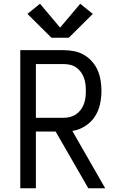

<svg xmlns="http://www.w3.org/2000/svg" viewBox="-20 -1002 640 1022"><path d="M88 0V-735H319Q347 -735 375 -729.5Q403 -724 427 -710Q451 -696 470 -674.5Q489 -653 500 -627.5Q511 -602 515.5 -574Q520 -546 520 -518Q520 -482 512 -446Q504 -410 484 -380Q464 -350 432 -330Q400 -310 365 -305L540 0H450L276 -302H171V0ZM319 -375Q337 -375 354 -379.5Q371 -384 385.5 -394Q400 -404 410.5 -418.5Q421 -433 427 -449.5Q433 -466 435 -483.5Q437 -501 437 -518Q437 -536 435 -553.5Q433 -571 427 -587.5Q421 -604 410.5 -618.5Q400 -633 385.5 -643Q371 -653 354 -657Q337 -661 319 -661H171V-375ZM346 -801H254L126 -928L193 -982L300 -855L407 -982L474 -928Z"/></svg>

Font: Iosevka Meiseki Sans
Style: Regular
Weight: 400
Monospace: yes
Designer: Belleve Invis
Foundry: Belleve Invis
Version: Version 11.2.6; ttfautohint (v1.8.4)